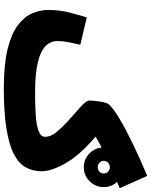

<svg xmlns="http://www.w3.org/2000/svg" viewBox="90 -880 811 1032"><g transform="rotate(90 496.0 -364.5)"><path d="M454 21Q328 21 246 1Q164 -19 118 -53Q72 -87 53 -130Q34 -173 34 -219Q34 -278 48 -332.5Q62 -387 74 -425L221 -390Q214 -359 207.5 -328Q201 -297 201 -268Q201 -232 226.5 -205Q252 -178 313 -162.5Q374 -147 480 -147Q546 -147 599.5 -150.5Q653 -154 684.5 -166Q716 -178 716 -201Q716 -231 690.5 -262Q665 -293 634 -321Q586 -364 553.5 -393Q521 -422 521 -438Q521 -453 523.5 -475Q526 -497 530.5 -517Q535 -537 542 -544Q565 -569 619.5 -601.5Q674 -634 752.5 -672Q831 -710 926 -750L992 -602Q886 -559 821.5 -528.5Q757 -498 715 -472Q816 -386 858.5 -310Q901 -234 901 -183Q901 -135 880 -97Q859 -59 808.5 -33Q758 -7 671.5 7Q585 21 454 21ZM879 -409Q835 -409 804 -440.5Q773 -472 773 -516Q773 -560 804 -591.5Q835 -623 879 -623Q924 -623 955 -591.5Q986 -560 986 -516Q986 -472 955 -440.5Q924 -409 879 -409ZM879 -484Q893 -484 903 -493Q913 -502 913 -516Q913 -531 903 -540Q893 -549 879 -549Q866 -549 855.5 -539.5Q845 -530 845 -516Q845 -502 855.5 -493Q866 -484 879 -484Z"/></g></svg>

Font: Noto Sans Arabic Blk
Style: Regular
Weight: 900
Designer: Monotype Design Team, Nadine Chahine, Nizar Qandah and Khaled Hosny
Foundry: Monotype Imaging Inc.
Version: Version 2.012; ttfautohint (v1.8.4.7-5d5b)